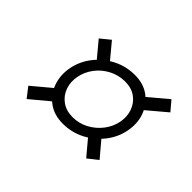

<svg xmlns="http://www.w3.org/2000/svg" viewBox="-89 -766 828 828"><g transform="rotate(45 325.0 -351.5)"><path d="M307.6 -166Q254 -166 217.7 -193.1Q181.3 -220.2 166.1 -263.7Q150.8 -307.3 160.2 -357.1Q170 -407 201.3 -447Q232.7 -487 279.1 -510.9Q325.4 -534.8 379.3 -534.8Q432.9 -534.8 469.2 -507.5Q505.5 -480.3 521 -437.1Q536.4 -393.9 526.7 -344.1Q517.2 -294.2 485.5 -254Q453.9 -213.8 407.7 -189.9Q361.5 -166 307.6 -166ZM122.3 -131 86.9 -176.8 192.3 -265 226.7 -218ZM317.3 -215.8Q356.5 -215.8 390.2 -233.7Q423.8 -251.7 446.9 -281.7Q470 -311.8 477 -347.5Q484 -383.5 472.7 -415.1Q461.4 -446.6 435 -465.8Q408.6 -485 369.6 -485Q330.4 -485 296.2 -467.2Q262 -449.5 239.3 -419.5Q216.6 -389.4 209.6 -353.4Q202.6 -317.7 213.7 -286.1Q224.8 -254.6 251.7 -235.2Q278.6 -215.8 317.3 -215.8ZM233.8 -444.1 157.5 -535.7 201.8 -571.9 278.7 -479.5ZM485.1 -131.6 409.8 -221.2 454.6 -257.8 530.9 -167.5ZM491.8 -436.2 455.9 -480.8 564.5 -572.2 601.4 -528.6Z"/></g></svg>

Font: REM Medium
Style: Italic
Weight: 500
Italic angle: -11°
Designer: Octavio Pardo
Foundry: Ashler Design
Version: Version 1.005;gftools[0.9.28]